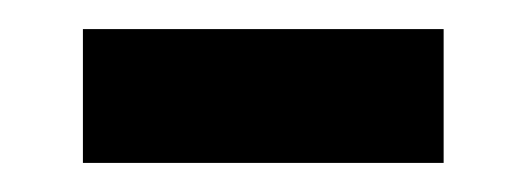

<svg xmlns="http://www.w3.org/2000/svg" viewBox="-20 -334 361 132"><path d="M37 -222H285V-314H37Z"/></svg>

Font: Noto Sans Cherokee Medium
Style: Regular
Weight: 500
Designer: Monotype Design Team
Foundry: Monotype Imaging Inc.
Version: Version 2.001